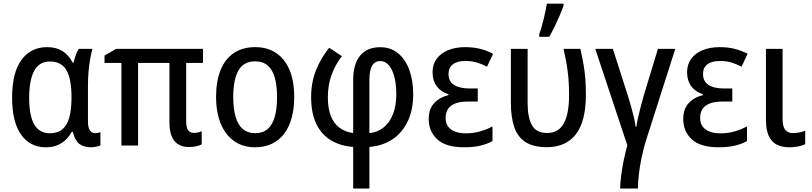

<svg xmlns="http://www.w3.org/2000/svg" viewBox="-20 -811 4524 1070"><path d="M258.3 -68.4Q300.8 -68.4 326.9 -89.8Q353 -111.3 365.5 -153.6Q377.9 -195.8 378.4 -258.8V-271Q378.4 -370.1 350.6 -419.2Q322.8 -468.3 257.3 -468.3Q198.7 -468.3 170.7 -416.3Q142.6 -364.3 142.6 -266.1Q142.6 -166 170.9 -117.2Q199.2 -68.4 258.3 -68.4ZM234.9 9.8Q147.9 9.8 97.7 -60.5Q47.4 -130.9 47.4 -267.1Q47.4 -404.8 99.1 -476.6Q150.9 -548.3 242.7 -548.3Q293.5 -548.3 327.9 -526.6Q362.3 -504.9 384.8 -462.4H390.1Q394.5 -481.9 401.9 -502.7Q409.2 -523.4 418.9 -538.6H495.1Q488.3 -515.6 482.7 -483.4Q477.1 -451.2 473.6 -413.6Q470.2 -376 470.2 -337.4V-134.8Q470.2 -99.6 481.2 -84.2Q492.2 -68.8 509.8 -68.8Q517.6 -68.8 525.9 -70.3Q534.2 -71.8 539.6 -74.2V-1Q535.6 1.5 526.6 3.9Q517.6 6.3 507.3 8.1Q497.1 9.8 488.3 9.8Q445.8 9.8 421.4 -9.5Q397 -28.8 386.2 -76.2H379.4Q365.7 -50.8 345.7 -31.5Q325.7 -12.2 298.3 -1.2Q271 9.8 234.9 9.8Z M1060.5 -70.3Q1072.3 -70.3 1083.7 -73Q1095.2 -75.7 1104 -80.1V-6.3Q1093.3 -0.5 1074.5 3.9Q1055.7 8.3 1033.2 8.3Q979.5 8.3 951.9 -25.6Q924.3 -59.6 924.3 -128.9V-460.4H749.5V0H656.7V-460.4H562.5V-501.5L627 -538.6H1111.3V-460.4H1017.6V-132.8Q1017.6 -99.1 1028.8 -84.7Q1040 -70.3 1060.5 -70.3Z M1619.6 -270Q1619.6 -206.1 1605.5 -154.3Q1591.3 -102.5 1563.7 -65.9Q1536.1 -29.3 1495.1 -9.8Q1454.1 9.8 1400.4 9.8Q1350.1 9.8 1310.1 -9.8Q1270 -29.3 1241.9 -65.7Q1213.9 -102.1 1199 -153.8Q1184.1 -205.6 1184.1 -270Q1184.1 -357.9 1209.2 -420.2Q1234.4 -482.4 1283.2 -515.4Q1332 -548.3 1402.8 -548.3Q1469.2 -548.3 1518.1 -516.1Q1566.9 -483.9 1593.3 -421.9Q1619.6 -359.9 1619.6 -270ZM1279.8 -270Q1279.8 -205.6 1292.7 -160.6Q1305.7 -115.7 1332.8 -92.3Q1359.9 -68.8 1402.3 -68.8Q1444.8 -68.8 1471.7 -92Q1498.5 -115.2 1511.2 -160.2Q1523.9 -205.1 1523.9 -270Q1523.9 -334 1511.2 -378.4Q1498.5 -422.9 1471.7 -446Q1444.8 -469.2 1401.9 -469.2Q1337.9 -469.2 1308.8 -418.2Q1279.8 -367.2 1279.8 -270Z M1814.5 -544.9 1885.3 -498Q1848.1 -449.7 1827.6 -393.1Q1807.1 -336.4 1807.1 -268.6Q1807.1 -205.1 1824.5 -162.8Q1841.8 -120.6 1873.8 -97.9Q1905.8 -75.2 1948.2 -69.3V-363.3Q1948.2 -455.1 1987.3 -501.5Q2026.4 -547.9 2098.1 -547.9Q2157.7 -547.9 2198.7 -513.9Q2239.7 -480 2261.2 -421.1Q2282.7 -362.3 2282.7 -286.1Q2282.7 -198.2 2252 -134.3Q2221.2 -70.3 2166.5 -34.2Q2111.8 2 2038.6 7.8V239.7H1948.2V7.8Q1876.5 2.4 1823.7 -29.5Q1771 -61.5 1742.4 -121.3Q1713.9 -181.2 1713.9 -270.5Q1713.9 -351.1 1740.7 -418.9Q1767.6 -486.8 1814.5 -544.9ZM2098.6 -470.7Q2069.3 -470.7 2054 -445.6Q2038.6 -420.4 2038.6 -363.8V-69.3Q2083 -73.7 2116.7 -99.9Q2150.4 -126 2169.4 -173.1Q2188.5 -220.2 2188.5 -285.6Q2188.5 -343.3 2177.2 -384.8Q2166 -426.3 2145.8 -448.7Q2125.5 -471.2 2098.6 -470.7Z M2642.6 -317.9V-245.1H2588.4Q2545.4 -245.1 2517.8 -234.6Q2490.2 -224.1 2476.8 -203.9Q2463.4 -183.6 2463.4 -153.3Q2463.4 -124.5 2477.3 -105.7Q2491.2 -86.9 2516.6 -77.4Q2542 -67.9 2576.2 -67.9Q2619.1 -67.9 2657.2 -79.1Q2695.3 -90.3 2724.6 -106.9V-24.9Q2694.8 -8.3 2656.7 0.7Q2618.7 9.8 2566.4 9.8Q2464.8 9.8 2417 -34.4Q2369.1 -78.6 2369.1 -147.5Q2369.1 -203.6 2399.7 -236.3Q2430.2 -269 2479.5 -281.2V-285.6Q2436.5 -299.3 2413.6 -330.6Q2390.6 -361.8 2390.6 -408.2Q2390.6 -452.6 2413.8 -483.9Q2437 -515.1 2478 -531.7Q2519 -548.3 2572.3 -548.3Q2616.7 -548.3 2654.5 -539.1Q2692.4 -529.8 2728 -511.2L2694.3 -439.5Q2667 -453.6 2638.2 -462.4Q2609.4 -471.2 2575.7 -471.2Q2527.8 -471.2 2503.7 -452.6Q2479.5 -434.1 2479.5 -399.4Q2479.5 -357.4 2510.3 -337.6Q2541 -317.9 2598.1 -317.9Z M3025.9 9.3Q2951.2 8.8 2907.7 -19.8Q2864.3 -48.3 2845.7 -103.3Q2827.1 -158.2 2827.1 -237.8V-538.6H2920.4V-234.4Q2920.4 -155.8 2944.8 -112.8Q2969.2 -69.8 3029.3 -69.8Q3091.3 -69.8 3121.3 -121.8Q3151.4 -173.8 3151.4 -284.2Q3151.4 -352.1 3143.8 -412.1Q3136.2 -472.2 3120.6 -538.6H3214.4Q3225.1 -491.7 3231.9 -452.1Q3238.8 -412.6 3241.9 -372.8Q3245.1 -333 3245.1 -283.7Q3245.1 -135.3 3189.5 -63Q3133.8 9.3 3025.9 9.3ZM2984.9 -606V-619.1Q2990.2 -633.8 2996.8 -656.2Q3003.4 -678.7 3009.5 -703.9Q3015.6 -729 3020.5 -752Q3025.4 -774.9 3027.8 -790.5H3120.6V-779.8Q3112.3 -755.4 3099.4 -725.1Q3086.4 -694.8 3071.3 -663.8Q3056.2 -632.8 3041 -606Z M3743.2 -538.6 3578.1 -21.5Q3565.4 20 3555.7 66.7Q3545.9 113.3 3540.5 158.2Q3535.2 203.1 3535.2 239.7H3436Q3436 210.4 3441.7 167.5Q3447.3 124.5 3456.5 79.6Q3465.8 34.7 3476.1 -1L3297.4 -538.6H3395.5L3477.5 -282.7Q3486.8 -252.9 3496.1 -220.7Q3505.4 -188.5 3512.5 -158.2Q3519.5 -127.9 3522.5 -104.5H3526.4Q3529.3 -127 3535.9 -156.2Q3542.5 -185.5 3551 -217.5Q3559.6 -249.5 3567.9 -279.8L3646.5 -538.6Z M4061 -317.9V-245.1H4006.8Q3963.9 -245.1 3936.3 -234.6Q3908.7 -224.1 3895.3 -203.9Q3881.8 -183.6 3881.8 -153.3Q3881.8 -124.5 3895.8 -105.7Q3909.7 -86.9 3935.1 -77.4Q3960.4 -67.9 3994.6 -67.9Q4037.6 -67.9 4075.7 -79.1Q4113.8 -90.3 4143.1 -106.9V-24.9Q4113.3 -8.3 4075.2 0.7Q4037.1 9.8 3984.9 9.8Q3883.3 9.8 3835.4 -34.4Q3787.6 -78.6 3787.6 -147.5Q3787.6 -203.6 3818.1 -236.3Q3848.6 -269 3897.9 -281.2V-285.6Q3855 -299.3 3832 -330.6Q3809.1 -361.8 3809.1 -408.2Q3809.1 -452.6 3832.3 -483.9Q3855.5 -515.1 3896.5 -531.7Q3937.5 -548.3 3990.7 -548.3Q4035.2 -548.3 4073 -539.1Q4110.8 -529.8 4146.5 -511.2L4112.8 -439.5Q4085.4 -453.6 4056.6 -462.4Q4027.8 -471.2 3994.1 -471.2Q3946.3 -471.2 3922.1 -452.6Q3897.9 -434.1 3897.9 -399.4Q3897.9 -357.4 3928.7 -337.6Q3959.5 -317.9 4016.6 -317.9Z M4341.3 -538.6V-147.5Q4341.3 -106.9 4355.7 -88.1Q4370.1 -69.3 4399.4 -69.3Q4417.5 -69.3 4436.3 -73.2Q4455.1 -77.1 4467.3 -82.5V-7.3Q4451.2 0.5 4427.7 5.1Q4404.3 9.8 4379.4 9.8Q4338.4 9.8 4309.1 -4.9Q4279.8 -19.5 4264.2 -53.5Q4248.5 -87.4 4248.5 -146V-538.6Z"/></svg>

Font: Open Sans SemiCondensed Medium
Style: Regular
Weight: 500
Width: 4
Designer: Monotype Design Team
Foundry: Monotype Imaging Inc.
Version: Version 3.000